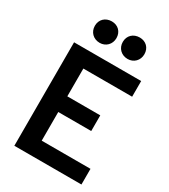

<svg xmlns="http://www.w3.org/2000/svg" viewBox="-220 -1021 991 1125"><g transform="rotate(30 276.0 -458.5)"><path d="M65 0H519V-106H189V-300H412V-406H189V-594H519V-700H65ZM122 -845C122 -803 153 -772 196 -772C237 -772 268 -803 268 -845C268 -888 238 -917 196 -917C153 -917 122 -888 122 -845ZM311 -845C311 -803 342 -772 385 -772C426 -772 457 -803 457 -845C457 -888 427 -917 385 -917C342 -917 311 -888 311 -845Z"/></g></svg>

Font: Vanilla Cream
Style: Bold
Weight: 700
Designer: Jeremy Tribby, Jinavaṁso
Foundry: Tribby Type
Version: Version 1.422;Glyphs 3.1.2 (3151)